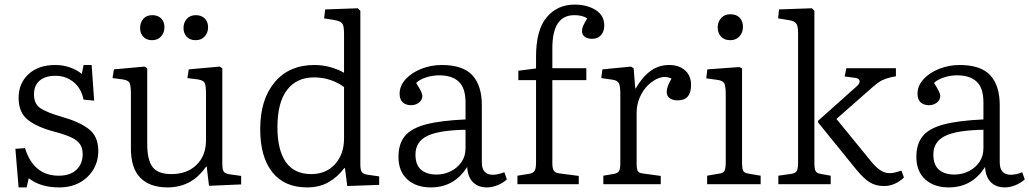

<svg xmlns="http://www.w3.org/2000/svg" viewBox="-20 -802 4482 836"><path d="M61 14 47 -154 89 -157Q126 -37 236 -37Q286 -37 313 -63Q340 -89 340 -131Q340 -157 328.5 -174Q317 -191 289.5 -204Q262 -217 212 -230Q141 -249 101 -280.5Q61 -312 61 -376Q61 -439 104 -479Q147 -519 221 -519Q254 -519 284.5 -508.5Q315 -498 336 -480L344 -519H379L390 -364L344 -368Q334 -417 300.5 -444.5Q267 -472 222 -472Q177 -472 152.5 -451Q128 -430 128 -391Q128 -348 158 -329.5Q188 -311 247 -294Q323 -273 365.5 -241Q408 -209 408 -145Q408 -100 386.5 -64Q365 -28 327 -7Q289 14 237 14Q156 14 105 -26L96 14Z M710 14Q632 14 591 -28Q550 -70 550 -155V-394Q550 -426 545 -439Q540 -452 516 -456L470 -462L476 -500L609 -512L621 -505V-175Q621 -105 644.5 -74.5Q668 -44 726 -44Q795 -44 836 -84.5Q877 -125 877 -191V-394Q877 -426 872 -439Q867 -452 843 -456L796 -462L802 -500L936 -512L948 -505V-90Q948 -64 954 -55Q960 -46 980 -43L1030 -36V1L890 7L880 -77H878Q842 -27 800.5 -6.5Q759 14 710 14ZM832 -627Q807 -627 793 -642Q779 -657 779 -680Q779 -704 793.5 -720Q808 -736 833 -736Q857 -736 871.5 -721.5Q886 -707 886 -683Q886 -660 871.5 -643.5Q857 -627 832 -627ZM642 -627Q618 -627 604 -642Q590 -657 590 -680Q590 -704 604 -720Q618 -736 643 -736Q668 -736 682 -721.5Q696 -707 696 -683Q696 -660 681.5 -643.5Q667 -627 642 -627Z M1317 14Q1218 14 1165.5 -52.5Q1113 -119 1113 -240Q1113 -369 1176 -444Q1239 -519 1349 -519Q1386 -519 1420.5 -509Q1455 -499 1478 -485V-655Q1478 -689 1470.5 -699.5Q1463 -710 1435 -715L1391 -722L1396 -761L1538 -766L1549 -755V-86Q1549 -62 1555.5 -53Q1562 -44 1582 -41L1631 -34V3L1492 8L1482 -70H1479Q1451 -32 1411 -9Q1371 14 1317 14ZM1335 -44Q1400 -44 1439 -87.5Q1478 -131 1478 -199V-423Q1453 -442 1419.5 -453.5Q1386 -465 1347 -465Q1272 -465 1230 -410.5Q1188 -356 1188 -248Q1188 -149 1224.5 -96.5Q1261 -44 1335 -44Z M1856 14Q1792 14 1753.5 -21Q1715 -56 1715 -119Q1715 -175 1742.5 -209Q1770 -243 1833.5 -260Q1897 -277 2007 -282V-356Q2007 -419 1977.5 -446.5Q1948 -474 1893 -474Q1862 -474 1834 -464.5Q1806 -455 1792 -441Q1807 -417 1813 -404.5Q1819 -392 1819 -384Q1819 -367 1804.5 -355.5Q1790 -344 1770 -344Q1747 -344 1733.5 -356.5Q1720 -369 1720 -393Q1720 -429 1746.5 -457.5Q1773 -486 1815 -502.5Q1857 -519 1903 -519Q1996 -519 2037 -474Q2078 -429 2078 -345V-95Q2078 -41 2126 -41Q2148 -41 2176 -52L2187 -21Q2170 -5 2146 4.5Q2122 14 2100 14Q2063 14 2040 -8Q2017 -30 2014 -75Q1958 14 1856 14ZM1881 -42Q1914 -42 1943 -56.5Q1972 -71 1989.5 -96.5Q2007 -122 2007 -156V-237Q1891 -235 1840 -210Q1789 -185 1789 -129Q1789 -84 1813.5 -63Q1838 -42 1881 -42Z M2233 0V-37L2283 -45Q2301 -48 2307.5 -57.5Q2314 -67 2314 -96V-453H2237V-494L2314 -504V-555Q2314 -672 2360.5 -727Q2407 -782 2482 -782Q2536 -782 2573.5 -758.5Q2611 -735 2611 -691Q2611 -665 2597 -649Q2583 -633 2558 -633Q2538 -633 2526 -642Q2514 -651 2514 -667Q2514 -677 2518.5 -688Q2523 -699 2537 -722Q2516 -736 2481 -736Q2433 -736 2409 -700.5Q2385 -665 2385 -591V-505H2533V-453H2385V-92Q2385 -68 2391.5 -58.5Q2398 -49 2416 -47L2500 -36V0Z M2607 0V-37L2654 -45Q2670 -48 2675.5 -57.5Q2681 -67 2681 -92V-393Q2681 -428 2674.5 -440Q2668 -452 2647 -455L2598 -462L2603 -500L2727 -512L2739 -505L2746 -417H2748Q2776 -466 2812 -492.5Q2848 -519 2893 -519Q2937 -519 2963 -495.5Q2989 -472 2989 -432Q2989 -365 2931 -365Q2909 -365 2896 -374.5Q2883 -384 2883 -402Q2883 -413 2887.5 -426Q2892 -439 2904 -460Q2878 -472 2851.5 -463Q2825 -454 2802 -431.5Q2779 -409 2765.5 -377.5Q2752 -346 2752 -312V-90Q2752 -68 2756.5 -58.5Q2761 -49 2777 -47L2857 -36V0Z M3160 -627Q3134 -627 3119.5 -642.5Q3105 -658 3105 -682Q3105 -707 3120 -723.5Q3135 -740 3160 -740Q3186 -740 3200.5 -725Q3215 -710 3215 -685Q3215 -661 3200 -644Q3185 -627 3160 -627ZM3059 0V-37L3111 -46Q3128 -48 3134 -57.5Q3140 -67 3140 -96V-391Q3140 -427 3133.5 -439Q3127 -451 3105 -454L3055 -461L3060 -500L3199 -510L3211 -504V-92Q3211 -70 3215.5 -59.5Q3220 -49 3239 -46L3292 -37V0Z M3369 0V-37L3426 -45Q3444 -48 3449.5 -58Q3455 -68 3455 -95V-657Q3455 -688 3447.5 -699Q3440 -710 3417 -714L3368 -722L3372 -761L3515 -766L3526 -755V-91Q3526 -67 3531 -57.5Q3536 -48 3552 -45L3597 -37V0ZM3830 8Q3794 8 3768 -7.5Q3742 -23 3709 -63L3542 -269V-276L3710 -426Q3724 -438 3723 -449Q3722 -460 3704 -463L3658 -469L3665 -505H3881V-470L3857 -465Q3836 -460 3820 -452Q3804 -444 3782 -425L3622 -284L3770 -103Q3792 -75 3812 -61.5Q3832 -48 3854 -48Q3865 -48 3877.5 -51Q3890 -54 3905 -59L3916 -29Q3876 8 3830 8Z M4111 14Q4047 14 4008.5 -21Q3970 -56 3970 -119Q3970 -175 3997.5 -209Q4025 -243 4088.5 -260Q4152 -277 4262 -282V-356Q4262 -419 4232.5 -446.5Q4203 -474 4148 -474Q4117 -474 4089 -464.5Q4061 -455 4047 -441Q4062 -417 4068 -404.5Q4074 -392 4074 -384Q4074 -367 4059.5 -355.5Q4045 -344 4025 -344Q4002 -344 3988.5 -356.5Q3975 -369 3975 -393Q3975 -429 4001.5 -457.5Q4028 -486 4070 -502.5Q4112 -519 4158 -519Q4251 -519 4292 -474Q4333 -429 4333 -345V-95Q4333 -41 4381 -41Q4403 -41 4431 -52L4442 -21Q4425 -5 4401 4.5Q4377 14 4355 14Q4318 14 4295 -8Q4272 -30 4269 -75Q4213 14 4111 14ZM4136 -42Q4169 -42 4198 -56.5Q4227 -71 4244.5 -96.5Q4262 -122 4262 -156V-237Q4146 -235 4095 -210Q4044 -185 4044 -129Q4044 -84 4068.5 -63Q4093 -42 4136 -42Z"/></svg>

Font: Literata 12pt Light
Style: Regular
Weight: 300
Designer: Latin by Veronika Burian and Jose Scaglione. Greek by Irene Vlachou. Cyrillic by Vera Evstafieva.
Foundry: TypeTogether
Version: Version 3.002